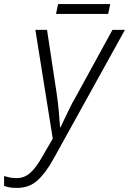

<svg xmlns="http://www.w3.org/2000/svg" viewBox="-124 -678 631 939"><path d="M-41 241Q-62 241 -76.5 238.5Q-91 236 -104 231V183Q-91 187 -76.5 190Q-62 193 -42 193Q-4 193 25 166.5Q54 140 84 86L134 0L49 -532H106L153 -222Q160 -174 164 -128Q168 -82 170 -55H172Q179 -70 191 -95.5Q203 -121 217.5 -150.5Q232 -180 247 -205L426 -532H487L136 102Q98 170 58 205.5Q18 241 -41 241ZM150 -610 160 -658H415L405 -610Z"/></svg>

Font: Noto Sans Light
Style: Italic
Weight: 300
Italic angle: -12°
Designer: Monotype Design Team
Foundry: Monotype Imaging Inc.
Version: Version 2.013; ttfautohint (v1.8.4.7-5d5b)